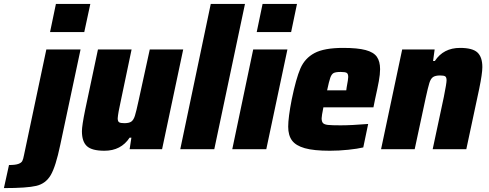

<svg xmlns="http://www.w3.org/2000/svg" viewBox="-128 -763 2500 982"><path d="M128 -599 158 -743H334L303 -599ZM-5 29 109 -510H284L180 -21Q157 89 131.5 132.5Q106 176 58 187.5Q10 199 -108 199L-82 81Q-50 81 -34.5 75.5Q-19 70 -14 60.5Q-9 51 -5 29Z M291 -92Q291 -120 308 -203L373 -510H545L489 -243Q476 -185 474 -158Q474 -142 481.5 -137.5Q489 -133 508 -133Q532 -133 543.5 -141Q555 -149 562 -171Q569 -193 581 -249L638 -510H809L701 0H535L544 -59H535Q491 8 406 8Q342 8 316.5 -15.5Q291 -39 291 -92Z M794 0 950 -743H1125L968 0Z M1185 -599 1215 -743H1391L1361 -599ZM1060 0 1167 -510H1342L1234 0Z M1346 -115Q1346 -162 1364 -254Q1386 -361 1408.5 -413Q1431 -465 1480.5 -491.5Q1530 -518 1627 -518Q1701 -518 1742 -507Q1783 -496 1799.5 -472.5Q1816 -449 1816 -409Q1816 -383 1809.5 -347.5Q1803 -312 1790 -254L1782 -214H1526Q1517 -169 1517 -158Q1517 -141 1524 -133.5Q1531 -126 1550 -124Q1569 -122 1614 -122Q1669 -122 1755 -129L1730 -9Q1701 -2 1653 3Q1605 8 1559 8Q1477 8 1431 -5Q1385 -18 1365.5 -44.5Q1346 -71 1346 -115ZM1643 -301 1645 -316Q1653 -358 1653 -369Q1653 -386 1645 -390.5Q1637 -395 1614 -395Q1589 -395 1578.5 -389.5Q1568 -384 1561.5 -366Q1555 -348 1545 -301Z M1929 -510H2095L2087 -451H2096Q2140 -518 2225 -518Q2289 -518 2314 -494.5Q2339 -471 2339 -420Q2339 -387 2323 -309L2257 0H2085L2142 -267Q2156 -337 2156 -352Q2156 -368 2149 -372.5Q2142 -377 2123 -377Q2099 -377 2087 -369Q2075 -361 2068 -338.5Q2061 -316 2049 -261L1993 0H1821Z"/></svg>

Font: Saira Semi Condensed ExtraBold
Style: Italic
Weight: 800
Width: 4
Italic angle: -12°
Designer: Hector Gatti with collaboration of the Omnibus-Type team
Foundry: Omnibus-Type
Version: Version 1.001; ttfautohint (v1.8)